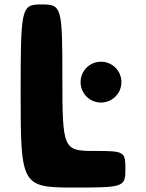

<svg xmlns="http://www.w3.org/2000/svg" viewBox="-20 -845 657 865"><path d="M435 -567C384 -567 343 -526 343 -475C343 -424 384 -383 435 -383C486 -383 527 -424 527 -475C527 -526 486 -567 435 -567ZM167 -825C75 -825 73 -813 73 -413C73 -12 79 0 309 0C538 0 545 -2 545 -83C545 -163 540 -165 403 -165C265 -165 261 -174 261 -495C261 -816 258 -825 167 -825Z"/></svg>

Font: Hussar Print
Style: Bold
Weight: 700
Foundry: Cannot Into Space Fonts
Version: Version 2.00